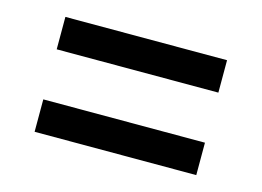

<svg xmlns="http://www.w3.org/2000/svg" viewBox="-52 -606 616 452"><g transform="rotate(15 256.0 -380.0)"><path d="M59 -441V-520H453V-441ZM59 -240V-319H453V-240Z"/></g></svg>

Font: Encode Sans Condensed Medium
Style: Regular
Weight: 500
Width: 3
Designer: Multiple Designers
Foundry: Impallari Type
Version: Version 2.000